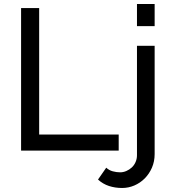

<svg xmlns="http://www.w3.org/2000/svg" viewBox="-20 -750 861 956"><path d="M85 0V-710H175V-80H571V0ZM588 186Q553 186 522.5 176Q492 166 468 144L509 85Q523 98 541.5 103Q560 108 578 108Q594 108 609 101.5Q624 95 636 84Q648 73 655 57Q662 41 662 23V-522H750V17Q750 54 736.5 85Q723 116 700.5 138.5Q678 161 649 173.5Q620 186 588 186ZM662 -620V-730H750V-620Z"/></svg>

Font: Raleway Medium Alt1
Style: Regular
Weight: 500
Designer: Matt McInerney, Pablo Impallari, Rodrigo Fuenzalida
Foundry: Matt McInerney, Pablo Impallari, Rodrigo Fuenzalida
Version: Version 3.000g; ttfautohint (v1.5) -l 8 -r 28 -G 28 -x 14 -D